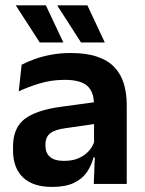

<svg xmlns="http://www.w3.org/2000/svg" viewBox="-20 -706 556 737"><path d="M340 0 344.5 -120 341 -131V-284.5L340.5 -306.5Q340.5 -354.5 314.2 -377Q288 -399.5 228.5 -399.5Q178 -399.5 133.8 -386.2Q89.5 -373 52 -355.5L63 -457.5Q85 -469 113.2 -479.2Q141.5 -489.5 176.5 -496Q211.5 -502.5 252 -502.5Q312 -502.5 353.5 -488.2Q395 -474 419.8 -447.5Q444.5 -421 455.5 -384.2Q466.5 -347.5 466.5 -303V0ZM179.5 11.5Q106.5 11.5 68.2 -25Q30 -61.5 30 -129V-143Q30 -214.5 74 -248.8Q118 -283 213.5 -296L352.5 -315L360 -232.5L232 -214Q190 -208.5 172.2 -194Q154.5 -179.5 154.5 -151.5V-146.5Q154.5 -119 171.8 -103.8Q189 -88.5 226 -88.5Q259 -88.5 282.5 -99Q306 -109.5 321.2 -126.8Q336.5 -144 343 -165.5L361 -102H339Q331 -70.5 313.2 -44.8Q295.5 -19 263.5 -3.8Q231.5 11.5 179.5 11.5ZM156 -685.5 223 -543.5V-543H132.5L41.5 -684V-685.5ZM315.5 -685.5 382 -543.5V-543H291L201 -683V-685.5Z"/></svg>

Font: Anek Latin SemiBold
Style: Regular
Weight: 600
Designer: Yesha Goshar
Foundry: Ek Type
Version: Version 1.003